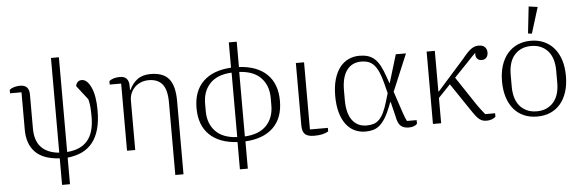

<svg xmlns="http://www.w3.org/2000/svg" viewBox="-56 -960 4100 1353"><g transform="rotate(-5 1994.0 -283.0)"><path d="M333 12Q217 6 161 -51.5Q105 -109 105 -210V-475H24V-500Q38 -511 58 -516.5Q78 -522 99 -522Q163 -522 163 -454V-214Q163 -126 207 -80.5Q251 -35 333 -28V-698H389V-28Q485 -35 533.5 -91.5Q582 -148 582 -260Q582 -294 580 -325Q578 -356 570 -385L493 -484Q494 -500 505 -512Q516 -524 535 -524Q573 -524 600.5 -465Q628 -406 628 -301Q628 -224 612 -167.5Q596 -111 565 -73Q534 -35 490 -14.5Q446 6 389 12V200H333Z M810 -475H729V-500Q757 -522 805 -522Q868 -522 868 -454V-425H872Q892 -470 928.5 -497Q965 -524 1022 -524Q1112 -524 1152 -474.5Q1192 -425 1192 -319V200H1134V-313Q1134 -403 1101.5 -442.5Q1069 -482 1005 -482Q977 -482 952 -472.5Q927 -463 908.5 -445.5Q890 -428 879 -403.5Q868 -379 868 -348V0H810Z M1591 7Q1463 0 1393.5 -67.5Q1324 -135 1324 -256Q1324 -377 1393.5 -444.5Q1463 -512 1591 -519V-698H1647V-519Q1775 -512 1844.5 -444.5Q1914 -377 1914 -256Q1914 -135 1844.5 -67.5Q1775 0 1647 7V200H1591ZM1592 -484Q1490 -479 1438.5 -424.5Q1387 -370 1387 -283V-229Q1387 -142 1438.5 -87.5Q1490 -33 1592 -28ZM1646 -28Q1747 -33 1799 -87.5Q1851 -142 1851 -229V-283Q1851 -370 1799 -424.5Q1747 -479 1646 -484Z M2107 -512V-37H2234V-12Q2199 10 2134 10Q2088 10 2068.5 -8.5Q2049 -27 2049 -73V-512Z M2862 -11Q2843 10 2802 10Q2767 10 2746 -8Q2725 -26 2716 -77L2691 -179H2687L2679 -157Q2659 -105 2639 -72Q2619 -39 2597.5 -20.5Q2576 -2 2551 5Q2526 12 2496 12Q2455 12 2420 -4.5Q2385 -21 2359.5 -54.5Q2334 -88 2319.5 -138.5Q2305 -189 2305 -256Q2305 -323 2319.5 -373Q2334 -423 2359.5 -456.5Q2385 -490 2421 -507Q2457 -524 2499 -524Q2531 -524 2557 -516.5Q2583 -509 2604.5 -490.5Q2626 -472 2643.5 -439.5Q2661 -407 2678 -358L2693 -314H2696L2756 -512H2828L2718 -250L2769 -97Q2775 -80 2781 -64.5Q2787 -49 2793 -37H2862ZM2657 -315Q2645 -363 2630.5 -395.5Q2616 -428 2598.5 -447Q2581 -466 2559 -474Q2537 -482 2509 -482Q2443 -482 2406.5 -433Q2370 -384 2370 -291V-221Q2370 -128 2406.5 -79Q2443 -30 2508 -30Q2535 -30 2556.5 -36.5Q2578 -43 2596 -60.5Q2614 -78 2629 -108.5Q2644 -139 2658 -187L2675 -244Z M2974 -512H3032V-225H3036L3227 -440Q3247 -465 3262.5 -481Q3278 -497 3291.5 -506Q3305 -515 3317 -518.5Q3329 -522 3343 -522Q3372 -522 3386.5 -507Q3401 -492 3401 -469Q3401 -446 3389 -432.5Q3377 -419 3356 -419Q3333 -419 3322 -434.5Q3311 -450 3315 -471L3313 -472Q3302 -461 3287 -446Q3272 -431 3255 -412L3158 -311L3295 -105Q3305 -91 3320 -71Q3335 -51 3347 -37H3417V-12Q3408 -3 3391.5 3.5Q3375 10 3355 10Q3340 10 3328 7Q3316 4 3304 -5Q3292 -14 3278.5 -31Q3265 -48 3247 -75L3117 -268L3032 -179V0H2974Z M3711 -25Q3751 -25 3781 -39Q3811 -53 3831.5 -77.5Q3852 -102 3862 -136.5Q3872 -171 3872 -213V-299Q3872 -341 3862 -375.5Q3852 -410 3831.5 -434.5Q3811 -459 3781 -473Q3751 -487 3711 -487Q3671 -487 3641 -473Q3611 -459 3590.5 -434.5Q3570 -410 3560 -375.5Q3550 -341 3550 -299V-213Q3550 -171 3560 -136.5Q3570 -102 3590.5 -77.5Q3611 -53 3641 -39Q3671 -25 3711 -25ZM3711 12Q3659 12 3617.5 -6Q3576 -24 3546.5 -58.5Q3517 -93 3501 -143Q3485 -193 3485 -256Q3485 -319 3501 -368.5Q3517 -418 3546.5 -452.5Q3576 -487 3617.5 -505.5Q3659 -524 3711 -524Q3763 -524 3804.5 -505.5Q3846 -487 3875.5 -452.5Q3905 -418 3921 -368.5Q3937 -319 3937 -256Q3937 -193 3921 -143Q3905 -93 3875.5 -58.5Q3846 -24 3804.5 -6Q3763 12 3711 12ZM3697 -577 3718 -766 3781 -757 3724 -573Z"/></g></svg>

Font: IBM Plex Serif Light
Style: Regular
Weight: 300
Designer: Mike Abbink, Paul van der Laan, Pieter van Rosmalen
Foundry: Bold Monday
Version: Version 3.001